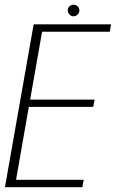

<svg xmlns="http://www.w3.org/2000/svg" viewBox="-36 -776 480 796"><path d="M-15.5 0H305.5L311 -30.5H30.5L83.5 -333H350.5L356 -363H89L138.5 -644.5H419L424.5 -675H103.5ZM268.5 -708.5Q279 -708.5 286 -716Q293 -723.5 293 -733Q293 -743 285.8 -749.8Q278.5 -756.5 269 -756.5Q259 -756.5 252 -749.8Q245 -743 245 -733Q245 -723 252 -715.8Q259 -708.5 268.5 -708.5Z"/></svg>

Font: Anybody SemiCondensed ExtraLight
Style: Italic
Weight: 250
Width: 4
Italic angle: -10°
Version: Version 1.113;gftools[0.9.25]